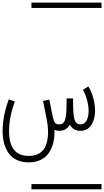

<svg xmlns="http://www.w3.org/2000/svg" viewBox="-238 -990 789 1453"><path d="M389.2 -309.6 430.2 -335.9Q452.6 -301.8 467 -251Q481.4 -200.2 481.4 -151.9Q481.4 -125 475.8 -99.9Q470.2 -74.7 458 -51.5Q445.8 -28.3 423.1 -14.2Q400.4 0 370.1 0Q315.9 0 290.5 -46.4Q264.6 0 210.9 0Q190.9 0 174.3 -6.8V9.3Q174.3 57.6 163.1 97.9Q151.9 138.2 129.2 170.4Q106.4 202.6 68.1 220.7Q29.8 238.8 -21 238.8Q-64 238.8 -98.4 225.6Q-132.8 212.4 -154.8 190.2Q-176.8 168 -191.4 137Q-206.1 106 -212.2 72.8Q-218.3 39.6 -218.3 2Q-218.3 -112.3 -171.4 -238.3L-125.5 -221.7Q-169.4 -103 -169.4 2Q-169.4 189.9 -21 189.9Q125.5 189.9 125.5 9.3Q125.5 -37.1 113.8 -96.7L87.4 -226.6L135.3 -236.3L161.1 -106.4L164.1 -94.7Q170.4 -68.4 180.2 -58.6Q189.9 -48.8 210.9 -48.8Q235.8 -48.8 247.6 -68.4Q259.3 -87.9 263.7 -137.7Q266.1 -168 266.1 -245.1H314.9Q314.9 -168 317.4 -137.7Q321.8 -87.9 333.5 -68.4Q345.2 -48.8 370.1 -48.8Q399.9 -48.8 416.3 -76.7Q432.6 -104.5 432.6 -151.9Q432.6 -191.4 419.7 -236.8Q406.7 -282.2 389.2 -309.6ZM0 402.8H530.3V442.9H0ZM0 -970.2H530.3V-930.2H0Z"/></svg>

Font: AzarMehrMSRS1
Style: Regular
Weight: 1
Designer: Amin Abedi
Version: Version 1.00